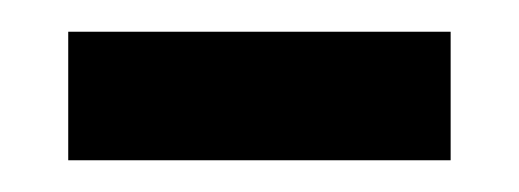

<svg xmlns="http://www.w3.org/2000/svg" viewBox="-20 -333 327 121"><path d="M23 -232H264V-313H23Z"/></svg>

Font: Noto Serif Devanagari SemiCondensed Medium
Style: Regular
Weight: 500
Width: 4
Designer: Universal Thirst, Indian Type Foundry and the Monotype Design Team
Foundry: Monotype Imaging Inc.
Version: Version 2.004